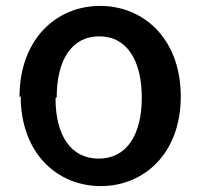

<svg xmlns="http://www.w3.org/2000/svg" viewBox="-20 -585 684 650"><path d="M50 -260C50 -66 174 45 321 45C467 45 592 -65 592 -258C592 -454 466 -565 319 -565C171 -565 46 -453 46 -256ZM172 -256C172 -381 222 -462 316 -462C410 -462 460 -380 460 -254C460 -129 409 -48 314 -48C219 -48 168 -128 168 -252Z"/></svg>

Font: GenEiGothic-pro-SemiBold
Style: Regular
Weight: 500
Designer: Ryoko NISHIZUKA (kana & ideographs); Paul D. Hunt (Latin, Greek & Cyrillic); Wenlong ZHANG (bopomofo); Sandoll Communica
Foundry: Adobe Systems Incorporated; o_tamon
Version: Version 1.000.140830